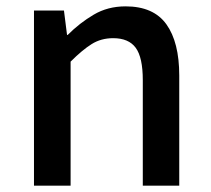

<svg xmlns="http://www.w3.org/2000/svg" viewBox="-20 -584 664 604"><path d="M86.9 0V-550.8H181.2L190.9 -474.1H192.9Q230.5 -511.7 274.7 -537.8Q318.8 -564 375 -564Q462.9 -564 503.4 -507.6Q543.9 -451.2 543.9 -346.2V0H429.2V-332Q429.2 -403.3 407 -433.6Q384.8 -463.9 335.9 -463.9Q297.9 -463.9 268.3 -445.3Q238.8 -426.8 202.1 -390.1V0Z"/></svg>

Font: Source Han Sans CN Medium
Style: Regular
Weight: 500
Designer: Ryoko NISHIZUKA  (kana, bopomofo & ideographs); Paul D. Hunt (Latin, Greek & Cyrillic); Sandoll Communications , Soo-you
Foundry: Adobe
Version: Version 2.004;hotconv 1.0.118;makeotfexe 2.5.65603